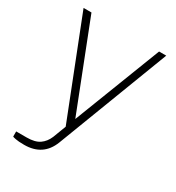

<svg xmlns="http://www.w3.org/2000/svg" viewBox="-169 -633 828 905"><g transform="rotate(30 245.0 -180.5)"><path d="M36 161V133H93Q138 133 162.5 116Q187 99 200 68L227 -3L20 -530H63L248 -57L431 -530H470L238 77Q202 169 100 169Q68 169 52 165.5Q36 162 36 161Z"/></g></svg>

Font: Morrison Thin
Style: Regular
Weight: 100
Designer: Pablo Impallari, Rodrigo Fuenzalida (Modified by Dan O. Williams)
Version: Version 0.03;June 6, 2019;FontCreator 11.5.0.2425 64-bit; tt